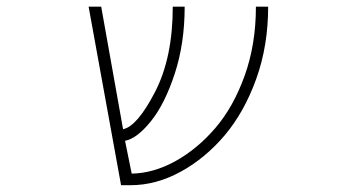

<svg xmlns="http://www.w3.org/2000/svg" viewBox="-20 -544 1040 566"><path d="M770.5 -524.4Q770.5 -409.2 735.4 -311.5Q700.2 -213.9 643.1 -146Q585.9 -78.1 513.2 -38.1Q440.4 2 364.3 2H336.9L241.2 -524.4H278.3L342.8 -163.1Q384.8 -171.9 437 -272.9Q489.3 -374 489.3 -524.4H524.4Q524.4 -416 495.1 -326.7Q465.8 -237.3 424.8 -186.5Q383.8 -135.7 348.6 -128.9L368.2 -32.2Q431.6 -33.2 496.1 -68.4Q561.5 -104.5 614.7 -166.5Q668 -228.5 701.2 -320.8Q734.4 -413.1 734.4 -524.4Z"/></svg>

Font: Gen Shin Gothic Monospace ExtraLight
Style: Regular
Weight: 200
Designer: [Source Han Sans]
Ryoko NISHIZUKA  (kana & ideographs); Paul D. Hunt (Latin, Greek & Cyrillic); Wenlong ZHANG  (bopomofo
Version: Version 1.002.20150607